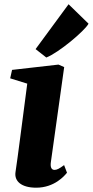

<svg xmlns="http://www.w3.org/2000/svg" viewBox="-20 -871 436 901"><path d="M52.7 -63C46.4 -20.5 80.6 9.8 149.9 9.8C235.4 9.8 282.7 -45.9 294.4 -60.5L280.8 -96.2C258.3 -79.6 247.1 -73.7 235.8 -73.7C221.2 -73.7 215.3 -86.9 218.8 -110.8L281.2 -556.2L254.4 -567.9L36.6 -543L27.8 -503.4L107.9 -478.5C83 -291 64.5 -140.6 52.7 -63ZM197.3 -601.1C255.4 -623.5 377.9 -726.6 395.5 -759.8L301.8 -851.1L147 -640.6Z"/></svg>

Font: Merriweather
Style: Heavy Italic
Weight: 900
Italic angle: -7.5°
Designer: Eben Sorkin
Foundry: Eben Sorkin
Version: Version 1.001